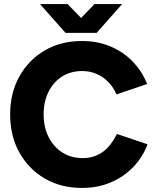

<svg xmlns="http://www.w3.org/2000/svg" viewBox="-20 -914 767 946"><path d="M384 12Q280 12 200.5 -34.5Q121 -81 75.5 -162.5Q30 -244 30 -350Q30 -456 75.5 -537.5Q121 -619 200.5 -665.5Q280 -712 384 -712Q460 -712 523.5 -685.5Q587 -659 633.5 -611Q680 -563 705 -500L554 -449Q539 -484 513.5 -510Q488 -536 455.5 -550Q423 -564 384 -564Q329 -564 286 -537Q243 -510 219 -461.5Q195 -413 195 -350Q195 -287 219.5 -238.5Q244 -190 287.5 -162.5Q331 -135 387 -135Q428 -135 460 -150Q492 -165 515.5 -192Q539 -219 556 -254L707 -203Q683 -139 636 -90.5Q589 -42 525 -15Q461 12 384 12ZM312 -752V-756L446 -894H582L456 -752ZM303 -752 177 -894H313L447 -756V-752Z"/></svg>

Font: Figtree Light ExtraBold
Style: Regular
Weight: 800
Version: Version 2.001;gftools[0.9.30]